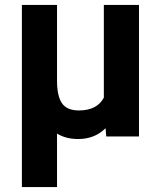

<svg xmlns="http://www.w3.org/2000/svg" viewBox="-20 -548 656 771"><path d="M209 -528.3V-224.1Q209 -162.6 228.8 -133.5Q248.5 -104.5 296.9 -104.5Q369.6 -104.5 397 -155.8V-528.3H538.1V0H406.7L403.8 -33.2Q360.4 10.3 293.9 10.3Q244.1 10.3 209 -11.7V203.1H67.9V-528.3Z"/></svg>

Font: Vazir
Style: Bold
Weight: 700
Designer: Saber Rastikerdar
Foundry: Saber Rastikerdar
Version: Version 30.0.0